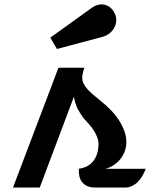

<svg xmlns="http://www.w3.org/2000/svg" viewBox="-20 -846 677 866"><path d="M243.7 -540.5H360.8Q356.4 -529.8 354.2 -519.3Q352.1 -508.8 351.1 -502Q349.6 -483.9 356.9 -469.2Q364.3 -454.6 376.7 -441.2Q389.2 -427.7 405.5 -414.6Q421.9 -401.4 439 -386.7Q458.5 -371.1 478.5 -350.8Q498.5 -330.6 514.6 -306.4Q530.8 -282.2 540.8 -255.1Q550.8 -228 549.8 -198.7Q548.8 -178.2 541 -159.4Q533.2 -140.6 520.5 -125.7Q507.8 -110.8 491 -100.1Q474.1 -89.4 455.6 -84.5H637.2Q630.4 -65.4 620.8 -50Q611.3 -34.7 599.4 -23.4Q587.4 -12.2 573.2 -6.1Q559.1 0 543.9 0H410.2Q387.7 0 372.8 -7.1Q357.9 -14.2 349.4 -25.9Q340.8 -37.6 337.6 -53Q334.5 -68.4 335.9 -85Q351.6 -86.9 366.7 -93.3Q381.8 -99.6 393.8 -111.6Q405.8 -123.5 413.8 -141.6Q421.9 -159.7 423.8 -185.1Q425.8 -205.1 419.9 -222.7Q414.1 -240.2 404.3 -255.9Q394.5 -271.5 381.8 -285.6Q369.1 -299.8 356.9 -313Q344.2 -329.6 331.5 -353Q318.8 -376.5 313.5 -410.2L159.2 0H38.6ZM207 -676.3 393.1 -810.1Q415.5 -826.2 438.5 -826.2Q457 -826.2 472.9 -815.4Q488.8 -804.7 498 -784.2Q504.4 -770 504.4 -755.4Q504.4 -742.2 499.8 -730.2Q495.1 -718.3 487.1 -708.3Q479 -698.2 467.8 -690.9Q456.5 -683.6 443.8 -680.2L236.8 -625Z"/></svg>

Font: Atomic Age
Style: Regular
Weight: 400
Designer: James Grieshaber
Foundry: James Grieshaber
Version: Version 1.008; ttfautohint (v1.4.1) -l 6 -r 46 -G 0 -x 0 -H 